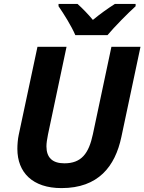

<svg xmlns="http://www.w3.org/2000/svg" viewBox="-20 -954 740 984"><path d="M69 -191C69 -70 147 10 295 10C484 10 570 -101 602 -252L700 -714H551L456 -266C435 -167 397 -117 310 -117C249 -117 218 -146 218 -204C218 -220 221 -240 226 -265L321 -714H172L76 -263C71 -240 69 -212 69 -191ZM280 -922C307 -883 346 -821 366 -774H531C566 -816 636 -887 675 -922V-934H569C530 -909 495 -884 456 -852C433 -880 400 -914 377 -934H280Z"/></svg>

Font: BC Sans
Style: Bold Italic
Weight: 700
Italic angle: -12°
Designer: Monotype Design Team
Province of B.C.
Foundry: Monotype Imaging Inc.
Version: Version 2.000;GOOG;noto-source:20170915:90ef993387c0